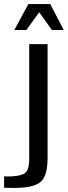

<svg xmlns="http://www.w3.org/2000/svg" viewBox="-100 -700 332 940"><path d="M133 -484V73Q133 164 97 192Q62 220 -29 220Q-68 220 -80 219V163Q-76 164 -62 164Q-4 164 20 149Q43 134 43 80V-484ZM-30 -553 39 -680H146L212 -553H154L92 -640L29 -553Z"/></svg>

Font: Gamestation Display
Style: Regular
Weight: 400
Designer: Jonas Hecksher
Foundry: Jonas Hecksher, Playtypeª, e-types AS
Version: Version 1.003